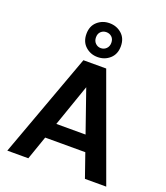

<svg xmlns="http://www.w3.org/2000/svg" viewBox="-171 -1093 1050 1211"><g transform="rotate(20 354.0 -488.0)"><path d="M22 0 278 -700H431L686 0H543L353 -546L163 0ZM135 -159 171 -264H527L562 -159ZM354 -749Q307 -749 273 -779.5Q239 -810 239 -863Q239 -916 273 -946Q307 -976 354 -976Q402 -976 436 -946Q470 -916 470 -863Q470 -810 436 -779.5Q402 -749 354 -749ZM354 -809Q376 -809 391 -824Q406 -839 406 -863Q406 -888 391 -902Q376 -916 354 -916Q333 -916 318 -902Q303 -888 303 -863Q303 -839 318 -824Q333 -809 354 -809Z"/></g></svg>

Font: DM Sans 20pt
Style: Bold
Weight: 700
Version: Version 4.004;gftools[0.9.30]